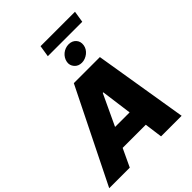

<svg xmlns="http://www.w3.org/2000/svg" viewBox="-317 -1249 1406 1406"><g transform="rotate(-45 386.0 -545.5)"><path d="M338.1 -727.3H608L727.3 0H514.2L495.4 -139.2H255.7L190.3 0H-22.7ZM343 -1001.4 357.2 -1090.9H713.8L699.6 -1001.4ZM412.3 -873.2Q415.5 -891 424.7 -906.1Q433.9 -921.2 447.4 -932.2Q460.9 -943.2 477.6 -949.4Q494.3 -955.6 512.1 -955.6Q548.3 -955.6 569.6 -931.8Q590.6 -908.4 585.6 -873.2Q583.1 -855.8 573.9 -840.7Q564.6 -825.6 550.8 -814.6Q536.9 -803.6 520.2 -797.2Q503.6 -790.8 486.2 -790.8Q449.9 -790.8 428.6 -815.3Q406.6 -840.9 412.3 -873.2ZM475.5 -286.9 443.2 -527H437.5L324.9 -286.9Z"/></g></svg>

Font: Inter P Black
Style: Italic
Weight: 900
Italic angle: -9.40001°
Designer: Rasmus Andersson
Foundry: rsms
Version: Version 3.018;git-588b23468